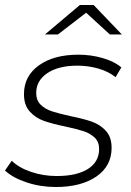

<svg xmlns="http://www.w3.org/2000/svg" viewBox="-27 -745 525 769"><path d="M-7 -62 20 -101Q49 -73 97.5 -56.5Q146 -40 200 -40Q281 -40 325.5 -68.5Q370 -97 370 -148Q370 -177 352 -194Q334 -211 308 -219.5Q282 -228 236 -238Q182 -249 148.5 -261Q115 -273 92 -298.5Q69 -324 69 -368Q69 -440 128.5 -483Q188 -526 287 -526Q337 -526 384 -512.5Q431 -499 459 -475L436 -436Q407 -459 366.5 -470.5Q326 -482 283 -482Q207 -482 162.5 -452Q118 -422 118 -373Q118 -343 136 -325.5Q154 -308 181.5 -299Q209 -290 255 -280Q309 -269 341.5 -257.5Q374 -246 397 -221Q420 -196 420 -153Q420 -80 359 -38Q298 4 196 4Q135 4 79.5 -14.5Q24 -33 -7 -62ZM413 -607 318 -694 205 -607H153L293 -725H348L461 -607Z"/></svg>

Font: Montserrat Alternates Light
Style: Italic
Weight: 300
Italic angle: -11.3°
Designer: Julieta Ulanovsky
Foundry: Julieta Ulanovsky
Version: Version 7.200